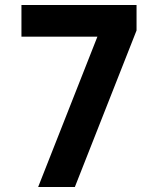

<svg xmlns="http://www.w3.org/2000/svg" viewBox="-20 -749 642 769"><path d="M370.1 -602.1H65.9V-729H526.9V-627L279.8 0H132.8Z"/></svg>

Font: Hack
Style: Bold
Weight: 700
Monospace: yes
Designer: Christopher Simpkins
Foundry: Christopher Simpkins
Version: Version 2.017